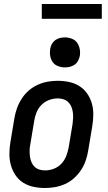

<svg xmlns="http://www.w3.org/2000/svg" viewBox="-20 -932 540 960"><path d="M205 8Q175 8 147 2Q119 -4 96 -18.5Q73 -33 57.5 -56Q42 -79 34.5 -106Q27 -133 27 -162.5Q27 -192 32 -221L52 -341Q56 -366 65 -391Q74 -416 88.5 -438.5Q103 -461 123.5 -479Q144 -497 168.5 -508Q193 -519 218 -523.5Q243 -528 268 -528Q298 -528 326 -522Q354 -516 377 -501.5Q400 -487 416 -464Q432 -441 439.5 -414Q447 -387 446.5 -357.5Q446 -328 441 -299L421 -179Q417 -154 408.5 -129Q400 -104 385 -81.5Q370 -59 350 -41Q330 -23 305.5 -12Q281 -1 255.5 3.5Q230 8 205 8ZM205 -80Q227 -80 248.5 -88Q270 -96 286 -112.5Q302 -129 310.5 -150.5Q319 -172 323 -193L343 -313Q345 -328 345.5 -343Q346 -358 344 -372Q342 -386 336.5 -399Q331 -412 321 -421.5Q311 -431 297.5 -435.5Q284 -440 269 -440Q247 -440 225.5 -432Q204 -424 187.5 -407.5Q171 -391 162.5 -369.5Q154 -348 151 -327L131 -207Q128 -192 128 -177Q128 -162 130 -148Q132 -134 137.5 -121Q143 -108 152.5 -98.5Q162 -89 176 -84.5Q190 -80 205 -80ZM304 -595Q287 -595 270 -601.5Q253 -608 243.5 -621.5Q234 -635 231 -652.5Q228 -670 231 -688Q233 -701 239.5 -712.5Q246 -724 256.5 -731.5Q267 -739 279.5 -742Q292 -745 305 -745Q322 -745 339 -738.5Q356 -732 365.5 -718.5Q375 -705 378.5 -687.5Q382 -670 379 -652Q376 -639 370 -627.5Q364 -616 353 -608.5Q342 -601 329.5 -598Q317 -595 304 -595ZM489 -838H189V-912H489Z"/></svg>

Font: Iosevka Semibold
Style: Italic
Weight: 600
Italic angle: -9°
Monospace: yes
Designer: Belleve Invis
Foundry: Belleve Invis
Version: Version 32.5.0; ttfautohint (v1.8.4)